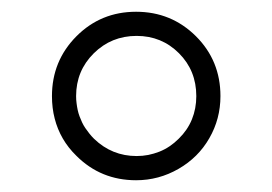

<svg xmlns="http://www.w3.org/2000/svg" viewBox="-20 -737 468 330"><path d="M69.3 -571.8Q69.3 -632.3 111.3 -674.6Q153.3 -716.8 213.9 -716.8Q274.4 -716.8 316.7 -674.8Q358.9 -632.8 358.9 -571.8Q358.9 -532.7 339.8 -499.5Q320.8 -466.3 286.9 -446.8Q252.9 -427.2 213.9 -427.2Q153.3 -427.2 111.3 -469.2Q97.2 -482.9 87.9 -499Q78.6 -515.1 74 -533.2Q69.3 -551.3 69.3 -571.8ZM110.8 -571.8Q110.8 -565.4 111.6 -559.6Q112.3 -553.7 113.5 -548.1Q114.7 -542.5 116.7 -537.1Q118.7 -531.7 121.1 -526.6Q123.5 -521.5 126.7 -516.8Q129.9 -512.2 133.5 -507.6Q137.2 -502.9 141.6 -498.5Q172.4 -468.8 214.8 -468.8Q225.1 -468.8 234.9 -470.7Q244.6 -472.7 253.9 -476.3Q263.2 -480 271.5 -485.6Q279.8 -491.2 287.1 -498.5Q302.2 -513.2 309.8 -531.7Q317.4 -550.3 317.4 -571.8Q317.4 -615.7 287.6 -645.5Q257.8 -675.3 214.8 -675.3Q171.4 -675.3 141.1 -645.3Q110.8 -615.2 110.8 -571.8Z"/></svg>

Font: Sahel Light FD
Style: Light-FD
Weight: 300
Foundry: Saber Rastikerdar (saber.rastikerdar@gmail.com)
Version: Version 3.3.0